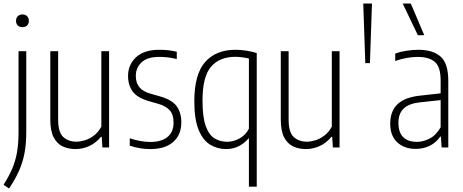

<svg xmlns="http://www.w3.org/2000/svg" viewBox="-34 -828 2602 1078"><path d="M17 230.5 -14 209.5Q16 162.5 34.5 119Q53 75.5 61.5 27Q70 -21.5 70 -83.5V-540.5H113.5V-88.5Q113.5 -20.5 103.5 32.2Q93.5 85 72.2 132.2Q51 179.5 17 230.5ZM92 -675.5Q75.5 -675.5 65.8 -685Q56 -694.5 56 -711Q56 -727 65.8 -737Q75.5 -747 92 -747Q108.5 -747 118.2 -737Q128 -727 128 -711Q128 -694.5 118.2 -685Q108.5 -675.5 92 -675.5Z M389.5 9Q350 9 318 -6Q286 -21 267.2 -57Q248.5 -93 248.5 -156.5V-540.5H292.5V-155.5Q292.5 -85.5 321 -59Q349.5 -32.5 395 -32.5Q416 -32.5 442.2 -40.2Q468.5 -48 493.2 -66.8Q518 -85.5 535 -117V-540.5H578.5V0H541L537 -60H533Q504 -24.5 466.5 -7.8Q429 9 389.5 9Z M810 9Q779.5 9 750.5 4Q721.5 -1 694.5 -10V-51.5Q758 -31 810 -31Q872.5 -31 906.5 -59Q940.5 -87 940.5 -139Q940.5 -186 918.2 -209.8Q896 -233.5 853.5 -245.5L805.5 -259Q738.5 -278 711.8 -313.2Q685 -348.5 685 -401.5Q685 -465 730.2 -506.8Q775.5 -548.5 859.5 -548.5Q888 -548.5 911.8 -545.8Q935.5 -543 958.5 -537.5V-496.5Q931.5 -503 908.8 -505.8Q886 -508.5 860 -508.5Q792.5 -508.5 760.5 -477.8Q728.5 -447 728.5 -403Q728.5 -362 749 -337.8Q769.5 -313.5 812.5 -301.5L860.5 -288Q932 -268 958 -231.5Q984 -195 984 -141Q984 -70.5 938.2 -30.8Q892.5 9 810 9Z M1363.5 220V-50.5H1360.5Q1342.5 -27.5 1310.2 -9.2Q1278 9 1234.5 9Q1187.5 9 1147 -15Q1106.5 -39 1081.8 -97.5Q1057 -156 1057 -259.5Q1057 -411 1117.8 -479.8Q1178.5 -548.5 1288 -548.5Q1318 -548.5 1351.5 -543.2Q1385 -538 1407.5 -530V220ZM1241.5 -32Q1277 -32 1311 -50.8Q1345 -69.5 1363.5 -105.5V-499.5Q1349 -503 1327.8 -506Q1306.5 -509 1287 -509Q1199 -509 1151 -453.5Q1103 -398 1103 -264Q1103 -169.5 1121.5 -119.2Q1140 -69 1171.5 -50.5Q1203 -32 1241.5 -32Z M1683.5 9Q1644 9 1612 -6Q1580 -21 1561.2 -57Q1542.5 -93 1542.5 -156.5V-540.5H1586.5V-155.5Q1586.5 -85.5 1615 -59Q1643.5 -32.5 1689 -32.5Q1710 -32.5 1736.2 -40.2Q1762.5 -48 1787.2 -66.8Q1812 -85.5 1829 -117V-540.5H1872.5V0H1835L1831 -60H1827Q1798 -24.5 1760.5 -7.8Q1723 9 1683.5 9Z M2017 -473.5 2005.5 -808H2054.5L2043 -473.5Z M2300 8Q2236.5 8 2196.8 -28.5Q2157 -65 2157 -134Q2157 -204 2198 -243Q2239 -282 2324 -291L2440 -304V-375Q2440 -454 2406.8 -481.2Q2373.5 -508.5 2311 -508.5Q2284.5 -508.5 2251.5 -503Q2218.5 -497.5 2185 -485.5V-527Q2212.5 -537.5 2248 -543Q2283.5 -548.5 2314.5 -548.5Q2396 -548.5 2439.5 -510.5Q2483 -472.5 2483 -373.5V0H2445.5L2441.5 -60.5H2437.5Q2413 -26 2377.8 -9Q2342.5 8 2300 8ZM2203 -139.5Q2203 -83.5 2230.2 -57.5Q2257.5 -31.5 2307 -31.5Q2340 -31.5 2376 -48.8Q2412 -66 2440 -113V-266L2324.5 -253.5Q2262 -247 2232.5 -218.5Q2203 -190 2203 -139.5ZM2312 -630.5 2227 -808H2272.5L2348 -630.5Z"/></svg>

Font: Encode Sans Condensed Condensed ExtraLight
Style: Regular
Weight: 200
Width: 3
Designer: Multiple Designers
Foundry: Impallari Type
Version: Version 3.000; ttfautohint (v1.8.3) -l 8 -r 50 -G 200 -x 14 